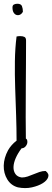

<svg xmlns="http://www.w3.org/2000/svg" viewBox="-46 -758 275 1008"><path d="M193.4 139.6Q212.9 154.3 207 171.9Q201.2 189.5 178.7 203.6Q156.2 217.8 121.6 225.6Q86.9 233.4 47.9 225.6Q11.7 215.8 -7.8 183.6Q-27.3 151.4 -26.4 111.3Q-25.4 71.3 -3.9 31.2Q12.7 2 41 -19.5Q41 -83 38.6 -153.3Q36.1 -223.6 33.7 -295.4Q31.2 -367.2 32.2 -436.5Q33.2 -505.9 41 -566.4Q43 -567.4 50.3 -567.9Q57.6 -568.4 60.5 -568.4Q74.2 -568.4 82.5 -564Q90.8 -559.6 90.8 -544.9Q90.8 -487.3 90.3 -419.4Q89.8 -351.6 89.4 -281.7Q88.9 -211.9 88.9 -143.6Q88.9 -83 89.8 -30.3Q97.7 -27.3 97.7 -12.7Q97.7 -1 88.9 9.8Q80.1 20.5 67.4 20.5Q47.9 45.9 36.6 71.8Q25.4 97.7 24.9 119.1Q24.4 140.6 35.2 155.8Q45.9 170.9 68.4 173.8Q84 173.8 99.6 168.5Q115.2 163.1 130.4 156.7Q145.5 150.4 161.1 145Q176.8 139.6 193.4 139.6ZM19.5 -718.8Q19.5 -730.5 27.3 -734.4Q35.2 -738.3 44.9 -738.3Q64.5 -738.3 69.3 -725.6Q74.2 -712.9 74.2 -696.3Q68.4 -685.5 59.6 -681.2Q50.8 -676.8 41.5 -679.2Q32.2 -681.6 25.9 -691.4Q19.5 -701.2 19.5 -718.8Z"/></svg>

Font: Shadows Into Light
Style: Regular
Weight: 400
Designer: Kimberly Geswein
Foundry: Kimberly Geswein
Version: Version 001.000